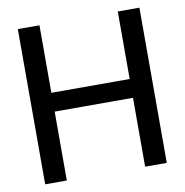

<svg xmlns="http://www.w3.org/2000/svg" viewBox="-76 -732 773 804"><g transform="rotate(-10 310.5 -330.0)"><path d="M477 0V-660H569V0ZM52 0V-660H144V0ZM104 -293V-373H519V-293Z"/></g></svg>

Font: Bricolage Grotesque 96pt ExtraBold 96pt
Style: Regular
Weight: 400
Version: Version 1.001;gftools[0.9.33.dev8+g029e19f]